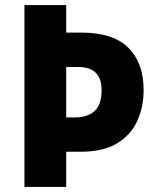

<svg xmlns="http://www.w3.org/2000/svg" viewBox="-20 -734 616 754"><path d="M544 -381Q544 -315 519.5 -260Q495 -205 440.5 -171.5Q386 -138 295 -138H240V0H76V-714H240V-606H300Q424 -606 484 -546.5Q544 -487 544 -381ZM275 -273Q324 -273 351.5 -298Q379 -323 379 -380Q379 -471 287 -471H240V-273Z"/></svg>

Font: Noto Sans Devanagari UI SemiCondensed ExtraBold
Style: Regular
Weight: 800
Width: 4
Designer: Jelle Bosma - Monotype Design Team
Foundry: Monotype Imaging Inc.
Version: Version 2.004; ttfautohint (v1.8.4.7-5d5b)